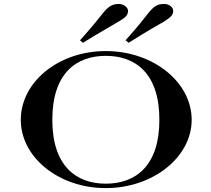

<svg xmlns="http://www.w3.org/2000/svg" viewBox="-20 -960 1088 989"><path d="M524.8 -13.9C373.3 -13.9 249.5 -104 249.5 -342.6C249.5 -583.2 373.3 -672.3 524.8 -672.3C677.2 -672.3 801 -583.2 801 -342.6C801 -104 677.2 -13.9 524.8 -13.9ZM524.8 8.9C768.3 8.9 967.3 -150.5 967.3 -342.6C967.3 -537.6 768.3 -697 524.8 -697C281.2 -697 87.1 -537.6 87.1 -342.6C87.1 -150.5 281.2 8.9 524.8 8.9ZM642.6 -739.6C741.6 -802 786.1 -826.7 825.7 -849.5C853.5 -868.3 872.3 -879.2 872.3 -904C872.3 -920.8 853.5 -939.6 825.7 -939.6C793.1 -939.6 775.2 -929.7 748.5 -898C720.8 -863.4 691.1 -823.8 626.7 -752.5ZM406.9 -739.6C508.9 -802 554.5 -826.7 592.1 -849.5C622.8 -868.3 639.6 -879.2 639.6 -904C639.6 -920.8 618.8 -939.6 592.1 -939.6C562.4 -939.6 541.6 -929.7 514.9 -898C487.1 -863.4 456.4 -823.8 392.1 -752.5Z"/></svg>

Font: Biblismive
Style: Regular
Weight: 400
Designer: Susan Drake
Foundry: Susan Drake
Version: Version 1.0; ttfautohint (v1.8.4.7-5d5b)